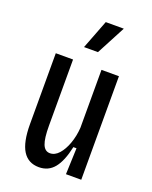

<svg xmlns="http://www.w3.org/2000/svg" viewBox="-143 -829 730 920"><g transform="rotate(20 222.5 -368.5)"><path d="M170 13Q115 13 87.5 -31Q60 -75 60 -167V-528H148V-191Q148 -126 159.5 -97Q171 -68 197 -68Q222 -68 242.5 -91Q263 -114 276.5 -151.5Q290 -189 293 -232V-528H382V0H304L309 -134H293Q277 -59 247.5 -23Q218 13 170 13ZM248 -602H177L234 -750H326Z"/></g></svg>

Font: Bricolage Grotesque 12pt Condensed
Style: Regular
Weight: 400
Width: 3
Designer: Mathieu Triay
Foundry: Atelier Triay
Version: Version 1.001; ttfautohint (v1.8.4.7-5d5b);gftools[0.9.33.de